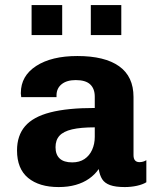

<svg xmlns="http://www.w3.org/2000/svg" viewBox="-20 -748 640 778"><path d="M217.5 10Q139 10 94 -27Q49 -64 49 -138.5Q49 -198.5 81.5 -236.5Q114 -274.5 183.5 -292.5Q253 -310.5 364 -310.5V-356.5Q364 -388.5 345.5 -406Q327 -423.5 287 -423.5Q250.5 -423.5 229.8 -406.8Q209 -390 209 -361.5V-354.5H66Q65.5 -361.5 65 -364.2Q64.5 -367 64.5 -367.2Q64.5 -367.5 64.5 -368Q64.5 -368.5 64.5 -371.5Q64.5 -440.5 126.8 -480.8Q189 -521 293.5 -521Q404.5 -521 462.8 -479.5Q521 -438 521 -355V-119.5Q521 -105 527.2 -98Q533.5 -91 545 -91Q560.5 -91 573 -99V-9.5Q558.5 -0.5 534.8 4.8Q511 10 485.5 10Q448 10 426 2Q404 -6 394 -22Q384 -38 380 -63Q364.5 -40.5 341 -24Q317.5 -7.5 286.8 1.2Q256 10 217.5 10ZM272.5 -90Q302 -90 322.2 -103.5Q342.5 -117 353.2 -140.8Q364 -164.5 364 -193.5V-232Q307 -232 272 -223.8Q237 -215.5 221 -198Q205 -180.5 205 -151.5Q205 -121.5 221.8 -105.8Q238.5 -90 272.5 -90ZM108 -606V-727.5H232V-606ZM348 -606V-727.5H471.5V-606Z"/></svg>

Font: Chivo Mono Medium
Style: Regular
Weight: 500
Monospace: yes
Designer: Hector Gatti
Foundry: Omnibus-Type
Version: Version 1.008